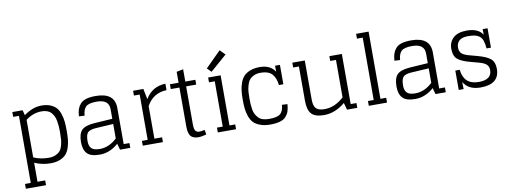

<svg xmlns="http://www.w3.org/2000/svg" viewBox="-76 -1285 5255 1970"><g transform="rotate(-10 2551.5 -300.0)"><path d="M167 -572H120H60V-522H120V177H60V227H270V177H190V-21Q270 14 356 14Q413 14 454.5 -3Q496 -20 519 -46Q542 -72 555.5 -114Q569 -156 572.5 -194.5Q576 -233 576 -286Q576 -339 572.5 -377.5Q569 -416 556 -458Q543 -500 521 -526Q499 -552 460 -569Q421 -586 366 -586Q272 -586 181 -518ZM356 -527Q389 -527 414 -518Q439 -509 455 -491Q471 -473 481.5 -451.5Q492 -430 497 -400.5Q502 -371 504 -345.5Q506 -320 506 -286Q506 -240 503.5 -208.5Q501 -177 491.5 -143.5Q482 -110 465 -90.5Q448 -71 418 -58Q388 -45 346 -45Q260 -45 190 -77V-468Q267 -527 356 -527Z M1081 0H1188V-50H1128V-426Q1128 -586 930 -586Q870 -586 830 -574Q790 -562 768.5 -536.5Q747 -511 737.5 -482Q728 -453 725 -410L784 -407Q788 -469 816.5 -498Q845 -527 930 -527Q1058 -527 1058 -426V-326L873 -314Q772 -307 736 -269Q700 -231 700 -145Q700 -66 737.5 -26Q775 14 869 14Q975 14 1063 -65ZM879 -43Q818 -43 793 -67.5Q768 -92 768 -142Q768 -210 790.5 -233.5Q813 -257 877 -261L1058 -272V-121Q976 -43 879 -43Z M1425 -572H1378H1318V-522H1378V-50H1318V0H1528V-50H1448V-389Q1516 -514 1657 -519V-586Q1517 -581 1447 -462Z M1702 -522H1792V-125Q1792 -100 1793.5 -83Q1795 -66 1801 -46Q1807 -26 1817.5 -14Q1828 -2 1847.5 6Q1867 14 1894 14Q1930 14 1980 0L1971 -49Q1936 -41 1916 -41Q1887 -41 1874.5 -60Q1862 -79 1862 -125V-522H1967V-572H1862V-700L1792 -686V-572H1702Z M2100 -522H2160V-50H2100V0H2290V-50H2230V-572H2100ZM2145 -624 2317 -774 2264 -827 2103 -666Z M2797 -572 2798 -510Q2748 -586 2640 -586Q2582 -586 2539.5 -569.5Q2497 -553 2472.5 -527Q2448 -501 2433.5 -460Q2419 -419 2414.5 -379Q2410 -339 2410 -286Q2410 -233 2414 -194.5Q2418 -156 2432 -114Q2446 -72 2470.5 -46Q2495 -20 2539.5 -3Q2584 14 2645 14Q2706 14 2747 2Q2788 -10 2810 -35.5Q2832 -61 2841.5 -90Q2851 -119 2854 -162L2797 -165Q2793 -103 2762.5 -74Q2732 -45 2644 -45Q2606 -45 2578 -54Q2550 -63 2532.5 -82Q2515 -101 2504 -121Q2493 -141 2488 -172Q2483 -203 2481.5 -227Q2480 -251 2480 -286Q2480 -327 2482 -355.5Q2484 -384 2493.5 -419Q2503 -454 2519 -475.5Q2535 -497 2565.5 -512Q2596 -527 2639 -527Q2717 -527 2755 -488Q2793 -449 2802 -370H2848V-572Z M3037 -572H2977V-522H3037V-163Q3037 -70 3074.5 -28Q3112 14 3206 14Q3321 14 3426 -73L3446 0H3553V-50H3493V-572H3363V-522H3423V-132Q3328 -45 3221 -45Q3158 -45 3132.5 -72.5Q3107 -100 3107 -164V-572Z M3673 -700H3733V-50H3673V0H3863V-50H3803V-750H3673Z M4368 0H4475V-50H4415V-426Q4415 -586 4217 -586Q4157 -586 4117 -574Q4077 -562 4055.5 -536.5Q4034 -511 4024.5 -482Q4015 -453 4012 -410L4071 -407Q4075 -469 4103.5 -498Q4132 -527 4217 -527Q4345 -527 4345 -426V-326L4160 -314Q4059 -307 4023 -269Q3987 -231 3987 -145Q3987 -66 4024.5 -26Q4062 14 4156 14Q4262 14 4350 -65ZM4166 -43Q4105 -43 4080 -67.5Q4055 -92 4055 -142Q4055 -210 4077.5 -233.5Q4100 -257 4164 -261L4345 -272V-121Q4263 -43 4166 -43Z M4960 -572 4961 -514Q4915 -586 4796 -586Q4703 -586 4655.5 -542.5Q4608 -499 4608 -428Q4608 -353 4648 -319.5Q4688 -286 4781 -262L4859 -241Q4917 -226 4940 -204Q4963 -182 4963 -146Q4963 -45 4827 -45Q4673 -45 4656 -202H4610V0H4661L4659 -74Q4711 14 4836 14Q5033 14 5033 -146Q5033 -217 4993.5 -250.5Q4954 -284 4862 -309L4784 -330Q4725 -345 4701.5 -366.5Q4678 -388 4678 -429Q4678 -473 4706.5 -500Q4735 -527 4796 -527Q4841 -527 4868 -521.5Q4895 -516 4917 -499.5Q4939 -483 4950 -452Q4961 -421 4965 -370H5011V-572Z"/></g></svg>

Font: Glegoo
Style: Regular
Weight: 400
Version: Version 2.0.1; ttfautohint (v0.9) -r 48 -G 60